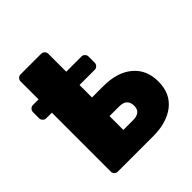

<svg xmlns="http://www.w3.org/2000/svg" viewBox="-190 -851 991 991"><g transform="rotate(-45 306.0 -355.0)"><path d="M110 0Q99 0 91.5 -7.5Q84 -15 84 -26V-684Q84 -695 91.5 -702.5Q99 -710 110 -710H260Q270 -710 278 -702.5Q286 -695 286 -684V-365H369Q470 -365 528.5 -316Q587 -267 587 -181Q587 -94 527.5 -47Q468 0 367 0ZM282 -132H352Q381 -132 395.5 -144Q410 -156 410 -181Q410 -206 396 -219.5Q382 -233 352 -233H282ZM43 -456Q32 -456 24.5 -464Q17 -472 17 -482V-526Q17 -537 24.5 -545Q32 -553 43 -553H397Q408 -553 415.5 -545Q423 -537 423 -526V-482Q423 -472 415.5 -464Q408 -456 397 -456Z"/></g></svg>

Font: Rubik ExtraBold
Style: Regular
Weight: 800
Designer: Hubert and Fischer
Foundry: Hubert and Fischer
Version: Version 2.300;gftools[0.9.30]